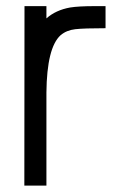

<svg xmlns="http://www.w3.org/2000/svg" viewBox="-20 -596 375 620"><path d="M129.9 3.4H58.6L59.1 -576.2H129.9V-536.6Q160.2 -563.5 206.5 -571.8Q233.9 -576.2 285.6 -576.2H320.8V-504.9Q251.5 -504.9 223.1 -501.7Q194.8 -498.5 175.8 -482.4Q131.3 -442.4 129.9 -297.4Z"/></svg>

Font: Greenwashing Machine
Style: Regular
Weight: 400
Designer: Tup Wanders
Foundry: Free font, DO NOT SELL
Version: Version 1.00;August 10, 2023;FontCreator 11.5.0.2430 64-bit